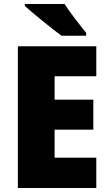

<svg xmlns="http://www.w3.org/2000/svg" viewBox="-20 -947 550 967"><path d="M305 -927H105V-917C145 -881 244 -800 290 -767H414V-781C387 -815 332 -884 305 -927ZM465 0V-153H255V-294H450V-445H255V-563H465V-714H70V0Z"/></svg>

Font: Noto Sans Armenian SemiCondensed Black
Style: Regular
Weight: 900
Width: 4
Designer: Monotype Design Team
Foundry: Monotype Imaging Inc.
Version: Version 2.008